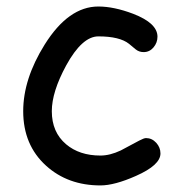

<svg xmlns="http://www.w3.org/2000/svg" viewBox="-20 -539 554 590"><path d="M288.6 30.8Q188.5 30.8 121.6 -29.8Q51.3 -93.3 51.3 -197.3Q51.3 -296.4 117.2 -401.9Q190.4 -519 282.2 -519Q330.1 -519 389.2 -496.6Q463.9 -467.8 463.9 -426.3Q463.9 -407.7 451.7 -393.3Q439.5 -378.9 421.4 -378.9Q407.2 -378.9 396.7 -387.5Q386.2 -396 376.5 -404.3Q347.7 -427.2 282.2 -427.2Q232.4 -427.2 183.6 -338.4Q139.2 -256.8 139.2 -197.3Q139.2 -132.8 183.1 -95.7Q224.1 -61 288.6 -61Q317.9 -61 351.1 -76.7L407.7 -106.9Q422.4 -114.7 428.7 -114.7Q446.8 -114.7 460 -100.3Q473.1 -85.9 473.1 -67.4Q473.1 -31.7 397.9 1.5Q332 30.8 288.6 30.8Z"/></svg>

Font: YBG Kramawirya
Style: Regular
Weight: 400
Designer: R.S. Wihananto
Foundry: R.S. Wihananto
Version: Version 2.0.1